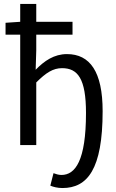

<svg xmlns="http://www.w3.org/2000/svg" viewBox="-20 -732 587 969"><path d="M295 217C421 217 498 123 498 -171C498 -370 434 -459 318 -459C253 -459 204 -425 160 -380L163 -478V-557H346V-622H163V-712H82V-622L8 -617V-557H82V0H163V-316C212 -365 248 -388 293 -388C373 -388 414 -334 414 -162C414 79 360 151 290 151C275 151 261 146 250 142L234 205C248 211 270 217 295 217Z"/></svg>

Font: DAIFUKU Sans
Style: Regular
Weight: 400
Designer: Original font ‘Source Han Sans JP’ : Paul D. Hunt
Foundry: Daifuku
Version: Version 1.000